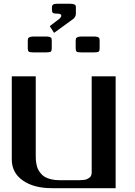

<svg xmlns="http://www.w3.org/2000/svg" viewBox="-20 -982 707 1002"><path d="M376 -941.9V-910.6Q375.5 -894 362.3 -883.3L262.2 -810.5L239.7 -845.7L291 -884.8Q299.8 -893.6 299.8 -899.9Q299.8 -910.6 282.2 -910.6Q261.2 -910.6 256.1 -914.8Q251 -918.9 251 -931.2V-941.9Q251 -947.3 251.5 -949.7Q252 -952.1 254.6 -955.8Q257.3 -959.5 264.2 -960.9Q271 -962.4 282.2 -962.4H344.7Q359.4 -962.4 366.5 -959.5Q373.5 -956.5 374.8 -953.1Q376 -949.7 376 -941.9ZM500 -771V-729Q500 -716.8 495.1 -712.6Q490.2 -708.5 468.8 -708.5H406.2Q385.3 -708.5 380.1 -712.6Q375 -716.8 375 -729V-771Q375.5 -778.3 376.5 -781.5Q377.4 -784.7 384.5 -788.1Q391.6 -791.5 406.2 -791.5H468.8Q483.4 -791.5 490.5 -788.6Q497.6 -785.6 498.5 -782.5Q499.5 -779.3 500 -771ZM250 -771V-729Q250 -716.8 245.1 -712.6Q240.2 -708.5 218.8 -708.5H156.2Q135.3 -708.5 130.1 -712.6Q125 -716.8 125 -729V-771Q125.5 -778.3 126.5 -781.5Q127.4 -784.7 134.5 -788.1Q141.6 -791.5 156.2 -791.5H218.8Q233.4 -791.5 240.5 -788.6Q247.6 -785.6 248.5 -782.5Q249.5 -779.3 250 -771ZM583.5 -583.5V0H250Q156.2 0 98.9 -40.3Q41.5 -80.6 41.5 -149.9V-583.5H166.5V-172.9Q166.5 -159.7 167 -149.9Q167.5 -140.1 170.2 -125.5Q172.9 -110.8 177.7 -100.3Q182.6 -89.8 191.9 -78.1Q201.2 -66.4 213.9 -58.8Q226.6 -51.3 246.6 -46.4Q266.6 -41.5 291.5 -41.5H375Q389.2 -41.5 396.2 -41.7Q403.3 -42 415 -43Q426.8 -43.9 432.9 -46.6Q439 -49.3 445.8 -54Q452.6 -58.6 455.6 -65.9Q458.5 -73.2 458.5 -83.5V-583.5Z"/></svg>

Font: Gputeks
Style: Bold
Weight: 600
Width: 8
Version: Version 0.9